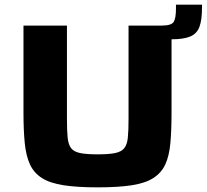

<svg xmlns="http://www.w3.org/2000/svg" viewBox="-20 -798 889 826"><path d="M400 8Q312 8 253.5 -1Q195 -10 160.5 -32Q126 -54 109 -90.5Q92 -127 86.5 -182.5Q81 -238 81 -314V-688H268V-286Q268 -236 271 -206Q274 -176 286 -160.5Q298 -145 325 -139.5Q352 -134 400 -134Q448 -134 475 -139.5Q502 -145 514.5 -160.5Q527 -176 530 -206Q533 -236 533 -286V-688H676Q717 -688 727 -703.5Q737 -719 737 -761V-778H849V-765Q849 -712 838 -682.5Q827 -653 798.5 -641Q770 -629 718 -629V-314Q718 -238 713 -182.5Q708 -127 691 -90.5Q674 -54 639.5 -32Q605 -10 547 -1Q489 8 400 8Z"/></svg>

Font: Saira Expanded
Style: Bold
Weight: 700
Width: 7
Designer: Hector Gatti with collaboration of the Omnibus-Type team
Foundry: Omnibus-Type
Version: Version 1.100; ttfautohint (v1.8.3)